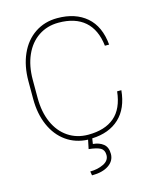

<svg xmlns="http://www.w3.org/2000/svg" viewBox="-133 -796 885 1098"><g transform="rotate(-15 309.5 -247.0)"><path d="M329 9 324 41Q361 44 385 63Q409 82 409 122Q409 163 372.5 188Q336 213 273 213L269 189Q313 189 348 172Q383 155 383 122Q383 92 362 80Q341 68 293 63L304 10Q231 7 176 -32Q121 -71 91 -139.5Q61 -208 61 -296V-401Q61 -491 92 -560.5Q123 -630 180.5 -668.5Q238 -707 313 -707Q420 -707 485.5 -650.5Q551 -594 561 -484H536Q525 -581 468.5 -630.5Q412 -680 313 -680Q246 -680 194.5 -645.5Q143 -611 115 -548Q87 -485 87 -402V-296Q87 -212 115 -149Q143 -86 194.5 -51.5Q246 -17 313 -17Q412 -17 468.5 -65Q525 -113 536 -214H561Q551 -108 490.5 -51.5Q430 5 329 9Z"/></g></svg>

Font: FreesentationVF
Style: Regular
Weight: 400
Designer: glyphs from Roboto by Christian Robertson / Hangul glyphs from Noto Sans CJK(Source Han Sans) by Jang Soo-young and Kang
Foundry: PT&
Version: Version 2.001;Glyphs 3.3.1 (3343)